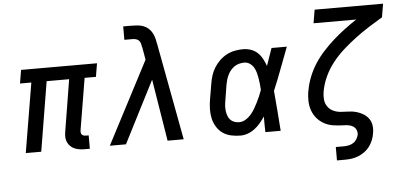

<svg xmlns="http://www.w3.org/2000/svg" viewBox="-58 -859 2517 1199"><g transform="rotate(-5 1200.0 -260.0)"><path d="M445 8Q428 8 411.5 5.5Q395 3 380.5 -3.5Q366 -10 355 -21Q344 -32 337.5 -46.5Q331 -61 330.5 -77.5Q330 -94 333 -111L386 -436H245L173 0H76L149 -436H78L92 -520H568L554 -436H483L429 -111Q428 -104 429 -97Q430 -90 434.5 -85Q439 -80 445.5 -78Q452 -76 459 -76H477V8Z M603 0 872 -516 858 -596H857Q855 -608 852.5 -618.5Q850 -629 842.5 -637Q835 -645 824 -648Q813 -651 801 -651H751V-723V-735H801Q820 -735 838.5 -733.5Q857 -732 873.5 -726.5Q890 -721 903.5 -710.5Q917 -700 926.5 -685.5Q936 -671 941.5 -654.5Q947 -638 950 -620Q950 -618 950.5 -615.5Q951 -613 952 -611L1066 0H965L902 -388L704 0Z M1421 8Q1391 8 1362 1.5Q1333 -5 1310.5 -21Q1288 -37 1273 -61Q1258 -85 1251.5 -113Q1245 -141 1245.5 -171Q1246 -201 1251 -231L1268 -331Q1272 -357 1280 -382Q1288 -407 1302.5 -430.5Q1317 -454 1337.5 -473.5Q1358 -493 1382 -505.5Q1406 -518 1432.5 -523Q1459 -528 1484 -528Q1510 -528 1534 -519.5Q1558 -511 1575.5 -494Q1593 -477 1604.5 -455.5Q1616 -434 1624 -411Q1634 -438 1643 -465.5Q1652 -493 1662 -520H1758Q1732 -453 1707 -385.5Q1682 -318 1654 -252Q1660 -189 1664.5 -126Q1669 -63 1674 0H1578Q1577 -24 1577 -48.5Q1577 -73 1577 -98Q1563 -77 1546.5 -57.5Q1530 -38 1510 -23Q1490 -8 1467 0Q1444 8 1421 8ZM1421 -76Q1441 -76 1460 -87Q1479 -98 1493.5 -114.5Q1508 -131 1519 -149.5Q1530 -168 1539.5 -187Q1549 -206 1557.5 -225.5Q1566 -245 1573 -265Q1572 -284 1570 -302.5Q1568 -321 1565 -339Q1562 -357 1557 -375Q1552 -393 1543 -408Q1534 -423 1518.5 -433.5Q1503 -444 1484 -444Q1469 -444 1453 -440Q1437 -436 1423.5 -427Q1410 -418 1399 -405Q1388 -392 1381 -377.5Q1374 -363 1369.5 -348Q1365 -333 1362 -317L1346 -217Q1343 -201 1342 -185Q1341 -169 1343 -153.5Q1345 -138 1350 -123.5Q1355 -109 1365 -98Q1375 -87 1389.5 -81.5Q1404 -76 1421 -76Z M2008 215V131H2058Q2073 131 2088.5 128Q2104 125 2117.5 116.5Q2131 108 2139.5 94Q2148 80 2151 66Q2153 49 2146.5 35Q2140 21 2127 13Q2114 5 2098 2.5Q2082 0 2066 0H2065Q2034 -1 2004 -5.5Q1974 -10 1948 -24Q1922 -38 1903 -60Q1884 -82 1874 -109.5Q1864 -137 1863 -168Q1862 -199 1867 -230Q1867 -231 1867.5 -231.5Q1868 -232 1868 -232Q1875 -275 1891.5 -317.5Q1908 -360 1933 -399Q1958 -438 1989.5 -472.5Q2021 -507 2055.5 -538Q2090 -569 2127.5 -597Q2165 -625 2204 -651H1937L1951 -735H2380L2366 -651Q2322 -625 2279 -597.5Q2236 -570 2194.5 -539Q2153 -508 2114.5 -473.5Q2076 -439 2044 -398.5Q2012 -358 1991 -312Q1970 -266 1962 -218Q1958 -193 1960.5 -169Q1963 -145 1976.5 -126Q1990 -107 2011.5 -97Q2033 -87 2057.5 -85Q2082 -83 2107 -82.5Q2132 -82 2155 -75.5Q2178 -69 2198 -57Q2218 -45 2231.5 -26.5Q2245 -8 2248.5 16.5Q2252 41 2247 66Q2244 87 2236 107.5Q2228 128 2214.5 146.5Q2201 165 2182.5 178.5Q2164 192 2143 200.5Q2122 209 2100.5 212Q2079 215 2058 215Z"/></g></svg>

Font: Iosevka SS04 Medium Extended
Style: Italic
Weight: 500
Width: 7
Italic angle: -9°
Monospace: yes
Designer: Belleve Invis
Foundry: Belleve Invis
Version: Version 19.0.0; ttfautohint (v1.8.4)